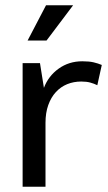

<svg xmlns="http://www.w3.org/2000/svg" viewBox="-20 -710 412 730"><path d="M66 0V-470H132L147 -376Q164 -421 203 -449Q242 -477 293 -477Q319 -477 336 -473Q353 -469 367 -463L350 -386Q338 -392 323.5 -396Q309 -400 289 -400Q260 -400 235.5 -390Q211 -380 192.5 -360Q174 -340 163.5 -310.5Q153 -281 153 -243V0ZM157 -556H85L155 -690H258Z"/></svg>

Font: Mukta Vaani
Style: Regular
Weight: 400
Designer: Noopur Datye, Girish Dalvi, Yashodeep Gholap, Pallavi Karambelkar
Foundry: Ek Type
Version: Version 2.538;PS 1.000;hotconv 16.6.51;makeotf.lib2.5.65220;